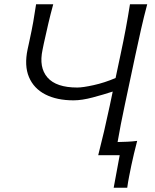

<svg xmlns="http://www.w3.org/2000/svg" viewBox="-20 -733 733 907"><path d="M444 0Q459 -58.5 471.8 -113.5Q484.5 -168.5 498.5 -233.5L512.5 -300.5Q470 -286.5 418.5 -272.8Q367 -259 327.5 -259Q248.5 -259 194 -287Q139.5 -315 116.8 -369Q94 -423 110.5 -500.5Q112.5 -511 115 -521Q117.5 -531 119.5 -542Q130 -590 137 -629.2Q144 -668.5 150.5 -713H231.5Q218 -663.5 208 -620.5Q198 -577.5 187 -527.5L181 -498Q163 -414.5 204.2 -367Q245.5 -319.5 345 -319.5Q371 -319.5 422.2 -330.8Q473.5 -342 526 -364.5L549 -473Q563.5 -540.5 574 -596.8Q584.5 -653 594 -713H675.5Q659.5 -653 646.8 -596.8Q634 -540.5 619.5 -472.5L569.5 -237Q559 -188 550.8 -145.8Q542.5 -103.5 535.5 -62Q558.5 -62.5 581.5 -63.5Q604.5 -64.5 628 -67.5Q619.5 -36 613 -7.5Q606.5 21 600.5 48Q595 74.5 589.8 101.2Q584.5 128 581 154H517L545.5 0Z"/></svg>

Font: Commissioner Flair Light
Style: Italic
Weight: 300
Italic angle: -12°
Designer: Kostas Bartsokas
Foundry: Kostas Bartsokas
Version: Version 1.000; ttfautohint (v1.8.3)